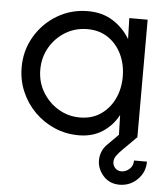

<svg xmlns="http://www.w3.org/2000/svg" viewBox="-52 -561 708 813"><g transform="rotate(5 302.0 -154.0)"><path d="M466 -500H544V0H465.5L463 -88Q439 -42.5 396.5 -14.8Q354 13 295.5 13Q240.5 13 192.5 -7.8Q144.5 -28.5 108 -65Q71.5 -101.5 50.8 -149.8Q30 -198 30 -253Q30 -325 65 -384.2Q100 -443.5 159 -478.8Q218 -514 290 -514Q351 -514 396 -485.5Q441 -457 468.5 -411ZM294 -62.5Q345 -62.5 382.2 -88Q419.5 -113.5 439.8 -156Q460 -198.5 460 -250Q460 -302.5 439.5 -345.2Q419 -388 381.8 -413Q344.5 -438 294 -438Q242.5 -438 200.8 -412.8Q159 -387.5 134.2 -344.8Q109.5 -302 109.5 -250Q109.5 -197.5 135 -155Q160.5 -112.5 202.2 -87.5Q244 -62.5 294 -62.5ZM485 206.5Q442.5 206 416.5 176.5Q390.5 147 390.5 110.5Q390.5 92.5 397.2 75Q404 57.5 418.5 43L502.5 -41L543.5 0Q508.5 35 488.5 54.8Q468.5 74.5 460.2 87Q452 99.5 452 112.5Q452 126.5 461.5 137.5Q471 148.5 488 149.5Q507 149.5 522.8 135.8Q538.5 122 538.5 99H593.5Q593.5 144 562 175.2Q530.5 206.5 485 206.5Z"/></g></svg>

Font: Urbanist
Style: Regular
Weight: 400
Designer: Corey Hu
Foundry: Corey Hu
Version: Version 1.330; ttfautohint (v1.8.4.7-5d5b)